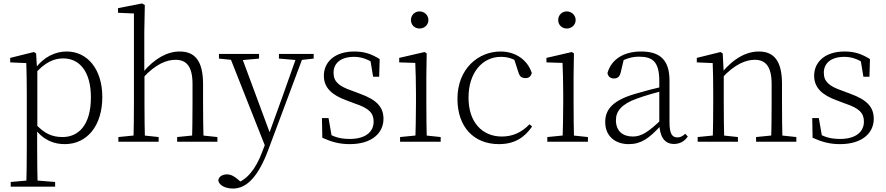

<svg xmlns="http://www.w3.org/2000/svg" viewBox="-20 -820 5127 1111"><path d="M42 260H299V233L175 223H154L42 233ZM132 260H198C196 199 195 101 195 32V-71L196 -80V-420L194 -425L189 -511L176 -519L39 -485V-459L132 -455C134 -405 135 -347 135 -278V32C135 102 134 199 132 260ZM355 14C483 14 572 -91 572 -259C572 -418 487 -522 366 -522C302 -522 234 -493 181 -420H169L178 -389C241 -461 293 -482 346 -482C440 -482 506 -406 506 -257C506 -92 431 -27 342 -27C283 -27 235 -46 181 -108L169 -75H182C234 -5 297 14 355 14Z M665 0H898V-27L795 -38H775L665 -27ZM752 0H819C817 -48 816 -159 816 -226V-387L815 -399V-637L818 -791L802 -800L663 -773V-746L755 -742V-226C755 -159 754 -48 752 0ZM1005 0H1238V-27L1134 -38H1114L1005 -27ZM1091 0H1159C1156 -48 1155 -157 1155 -226V-334C1155 -471 1105 -522 1020 -522C951 -522 876 -485 805 -399H791L806 -368C883 -453 948 -474 996 -474C1057 -474 1094 -438 1094 -334V-226C1094 -157 1093 -48 1091 0Z M1328 271C1407 271 1474 203 1532 48L1740 -508H1702L1617 -268L1527 -19L1524 -11L1496 62C1460 159 1404 228 1338 242L1358 259L1388 246L1360 221C1338 201 1316 189 1294 189C1269 189 1247 200 1243 223C1247 254 1287 271 1328 271ZM1521 43 1550 -30 1544 -44 1372 -508H1303ZM1247 -481 1345 -471H1369L1479 -481V-508H1247ZM1594 -481 1700 -472H1714L1795 -481V-508H1594Z M2004 14C2135 14 2199 -53 2199 -132C2199 -199 2162 -242 2062 -278L2014 -296C1942 -321 1910 -347 1910 -399C1910 -452 1949 -491 2029 -491C2069 -491 2107 -479 2148 -450V-483L2121 -485L2139 -376H2174L2177 -478C2129 -508 2088 -522 2030 -522C1917 -522 1854 -461 1854 -382C1854 -310 1904 -269 1983 -240L2033 -221C2115 -194 2142 -166 2142 -116C2142 -58 2096 -16 2004 -16C1944 -16 1906 -30 1870 -54V-18L1902 -17L1881 -137H1843L1845 -23C1898 1 1943 14 2004 14Z M2295 0H2530V-27L2425 -38H2406L2295 -27ZM2383 0H2450C2448 -48 2447 -159 2447 -226V-377L2449 -511L2437 -519L2290 -485V-459L2383 -456C2385 -405 2387 -349 2387 -281V-226C2387 -159 2385 -48 2383 0ZM2408 -655C2435 -655 2459 -675 2459 -704C2459 -733 2435 -754 2408 -754C2380 -754 2358 -733 2358 -704C2358 -675 2380 -655 2408 -655Z M2867 14C2958 14 3016 -25 3059 -88L3044 -101C2997 -52 2944 -30 2884 -30C2771 -30 2691 -112 2691 -255C2691 -400 2772 -491 2878 -491C2917 -491 2952 -481 2994 -452L2951 -490L2979 -404C2986 -379 2997 -368 3021 -368C3040 -368 3052 -377 3057 -398C3032 -475 2961 -522 2877 -522C2747 -522 2627 -422 2627 -248C2627 -85 2722 14 2867 14Z M3147 0H3382V-27L3277 -38H3258L3147 -27ZM3235 0H3302C3300 -48 3299 -159 3299 -226V-377L3301 -511L3289 -519L3142 -485V-459L3235 -456C3237 -405 3239 -349 3239 -281V-226C3239 -159 3237 -48 3235 0ZM3260 -655C3287 -655 3311 -675 3311 -704C3311 -733 3287 -754 3260 -754C3232 -754 3210 -733 3210 -704C3210 -675 3232 -655 3260 -655Z M3618 14C3690 14 3736 -20 3800 -89H3819L3813 -134C3732 -55 3691 -30 3642 -30C3583 -30 3544 -62 3544 -125C3544 -175 3575 -217 3664 -249C3713 -267 3771 -283 3824 -297V-321C3770 -309 3709 -293 3652 -276C3528 -239 3482 -188 3482 -114C3482 -31 3541 14 3618 14ZM3880 13C3912 13 3940 -1 3960 -30L3945 -46C3929 -31 3917 -25 3900 -25C3870 -25 3854 -44 3854 -113V-354C3854 -473 3799 -522 3690 -522C3588 -522 3517 -476 3495 -397C3499 -377 3512 -366 3532 -366C3553 -366 3566 -375 3572 -402L3591 -482L3555 -454C3598 -481 3637 -492 3677 -492C3757 -492 3795 -463 3795 -350V-102C3798 -30 3824 13 3880 13Z M4017 0H4250V-27L4147 -38H4127L4017 -27ZM4104 0H4171C4169 -48 4168 -159 4168 -226V-393L4162 -511L4149 -519L4012 -485V-459L4104 -455C4106 -405 4107 -350 4107 -281V-226C4107 -159 4106 -48 4104 0ZM4355 0H4588V-27L4485 -38H4464L4355 -27ZM4442 0H4508C4506 -48 4505 -157 4505 -226V-335C4505 -471 4456 -522 4371 -522C4302 -522 4227 -485 4155 -398H4147L4157 -368C4234 -452 4300 -474 4347 -474C4408 -474 4445 -438 4445 -334V-226C4445 -157 4444 -48 4442 0Z M4841 14C4972 14 5036 -53 5036 -132C5036 -199 4999 -242 4899 -278L4851 -296C4779 -321 4747 -347 4747 -399C4747 -452 4786 -491 4866 -491C4906 -491 4944 -479 4985 -450V-483L4958 -485L4976 -376H5011L5014 -478C4966 -508 4925 -522 4867 -522C4754 -522 4691 -461 4691 -382C4691 -310 4741 -269 4820 -240L4870 -221C4952 -194 4979 -166 4979 -116C4979 -58 4933 -16 4841 -16C4781 -16 4743 -30 4707 -54V-18L4739 -17L4718 -137H4680L4682 -23C4735 1 4780 14 4841 14Z"/></svg>

Font: Source Han Serif TW VF
Style: Regular
Weight: 250
Designer: Ryoko NISHIZUKA 西塚涼子 (kana & ideographs); Frank Grießhammer (Latin, Greek & Cyrillic); Wenlong ZHANG 张文龙 (bopomofo); San
Foundry: Adobe
Version: Version 2.002;hotconv 1.1.0;makeotfexe 2.6.0